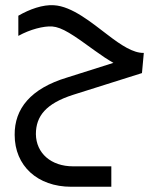

<svg xmlns="http://www.w3.org/2000/svg" viewBox="-20 -512 620 733"><path d="M259 -150 522 -233 529 -310C489 -309 443 -339 391 -379C329 -426 255 -488 186 -492C144 -495 93 -477 50 -452V-375C95 -400 147 -413 179 -411C217 -408 258 -380 343 -318C369 -299 392 -284 413 -272L236 -216C97 -174 35 -97 36 3C36 121 123 201 252 201H405V123H259C175 123 118 73 117 0C117 -69 156 -117 259 -150Z"/></svg>

Font: Hejaz
Style: Regular
Weight: 400
Designer: Bandar Raffah (Arabic) and Santiago Orozco (Latin)
Foundry: Caramella and Typemade
Version: Version 1.010;hotconv 1.0.109;makeotfexe 2.5.65596